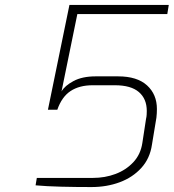

<svg xmlns="http://www.w3.org/2000/svg" viewBox="-20 -753 703 777"><path d="M350 4Q286 4 226.5 2.5Q167 1 124 -3L129 -33H356Q405 -33 447.5 -49Q490 -65 519.5 -96.5Q549 -128 556 -174L571 -272Q573 -280 573.5 -288.5Q574 -297 574 -304Q574 -353 542 -380.5Q510 -408 445 -408H355Q301 -408 265.5 -384.5Q230 -361 212 -309H174L261 -733H663L657 -696H293L229 -383Q242 -406 277.5 -425Q313 -444 367 -444H458Q535 -444 575 -407.5Q615 -371 615 -312Q615 -303 614.5 -294.5Q614 -286 613 -277L595 -168Q587 -112 552 -73.5Q517 -35 464.5 -15.5Q412 4 350 4Z"/></svg>

Font: Exo Thin ExtraLight
Style: Italic
Weight: 250
Italic angle: -9°
Version: Version 2.000